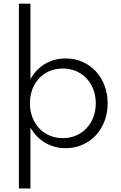

<svg xmlns="http://www.w3.org/2000/svg" viewBox="-20 -802 666 1058"><path d="M145 -232.7Q145 -275 158.4 -310.2Q171.8 -345.5 195.9 -370.9Q220 -396.4 253.4 -410.5Q286.8 -424.5 326.4 -424.5Q365.9 -424.5 399.1 -410.2Q432.3 -395.9 456.4 -370.5Q480.5 -345 494.1 -309.8Q507.7 -274.5 507.7 -232.7Q507.7 -190.9 494.1 -155.7Q480.5 -120.5 456.4 -95Q432.3 -69.5 399.1 -55.2Q365.9 -40.9 326.4 -40.9Q286.8 -40.9 253.4 -55.2Q220 -69.5 195.9 -95Q171.8 -120.5 158.4 -155.7Q145 -190.9 145 -232.7ZM84.1 -781.8V236.4H147.7V-99.5Q162.7 -72.7 183 -51.6Q203.2 -30.5 228.2 -15.7Q253.2 -0.9 281.6 6.8Q310 14.5 341.4 14.5Q391.4 14.5 433.9 -4.1Q476.4 -22.7 507.3 -55.7Q538.2 -88.6 555.7 -134.1Q573.2 -179.5 573.2 -232.7Q573.2 -285.9 555.7 -331.4Q538.2 -376.8 507.3 -409.8Q476.4 -442.7 433.9 -461.4Q391.4 -480 341.4 -480Q310 -480 281.6 -472.3Q253.2 -464.5 228.2 -450Q203.2 -435.5 183 -414.1Q162.7 -392.7 147.7 -365.9V-781.8Z"/></svg>

Font: Spartan MB
Style: Regular
Weight: 212
Designer: Matt Bailey, Mirko Velimirovic
Foundry: Matt Bailey
Version: Version 1.005